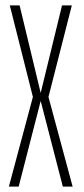

<svg xmlns="http://www.w3.org/2000/svg" viewBox="-20 -695 314 715"><path d="M13 0 102.5 -334 16.5 -675H53L131.5 -349L211 -675H247.5L160.5 -334L250.5 0H214L131.5 -319L49.5 0Z"/></svg>

Font: Anybody Condensed ExtraLight
Style: Regular
Weight: 200
Width: 3
Designer: Tyler Finck
Foundry: Etcetera Type Company
Version: Version 1.010; ttfautohint (v1.8.3) -l 8 -r 50 -G 200 -x 14 